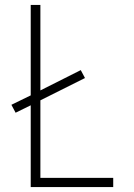

<svg xmlns="http://www.w3.org/2000/svg" viewBox="-20 -755 540 775"><path d="M104 0V-330L43 -300L26 -332L104 -370V-735H143V-390L306 -472L323 -440L143 -350V-37H437V0Z"/></svg>

Font: Iosevka Term Curly Extralight
Style: Regular
Weight: 200
Designer: Belleve Invis
Foundry: Belleve Invis
Version: Version 32.3.0